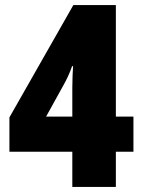

<svg xmlns="http://www.w3.org/2000/svg" viewBox="-20 -734 559 754"><path d="M264 0V-138H17V-273L268 -714H435V-276H504V-138H435V0ZM161 -276H264V-390Q264 -417 265 -437.5Q266 -458 267 -474H263Q250 -435 224 -390Z"/></svg>

Font: Noto Sans Tamil Condensed Black
Style: Regular
Weight: 900
Width: 3
Designer: Jelle Bosma - Monotype Design Team
Foundry: Monotype Imaging Inc.
Version: Version 2.004; ttfautohint (v1.8.4.7-5d5b)